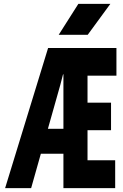

<svg xmlns="http://www.w3.org/2000/svg" viewBox="-20 -976 640 996"><path d="M6.5 0 229.5 -727H309L352.5 -713.5L309 -590.5H307L292.5 -534.5L141.5 0ZM309 0V-727H584V-583.5H403.5L434 -620.5V-412L403.5 -443.5H556V-300.5H398.5L434 -331.5V-107L403.5 -144.5H577.5V0ZM101 -178.5 156 -308H317V-178.5ZM435 -795.5H284.5L386.5 -956H552.5Z"/></svg>

Font: Spline Sans Mono
Style: Regular
Weight: 400
Monospace: yes
Designer: Eben Sorkin, Mirko Velimirovic
Foundry: Sorkin Type
Version: Version 1.004